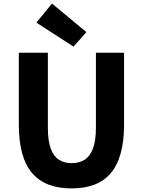

<svg xmlns="http://www.w3.org/2000/svg" viewBox="-20 -1037 795 1071"><path d="M380 14Q308 14 253 -6.5Q198 -27 160.5 -70Q123 -113 104 -181Q85 -249 85 -341V-743H247V-325Q247 -252 263 -208.5Q279 -165 308.5 -146Q338 -127 380 -127Q422 -127 452 -146Q482 -165 498.5 -208.5Q515 -252 515 -325V-743H672V-341Q672 -249 653 -181Q634 -113 597 -70Q560 -27 505.5 -6.5Q451 14 380 14ZM390 -777 183 -911 270 -1017 462 -858Z"/></svg>

Font: Noto Sans KR ExtraBold
Style: Regular
Weight: 800
Designer: Ryoko NISHIZUKA  (kana, bopomofo & ideographs); Paul D. Hunt (Latin, Greek & Cyrillic); Sandoll Communications , Soo-you
Foundry: Adobe
Version: Version 2.004-H2;hotconv 1.0.118;makeotfexe 2.5.65603